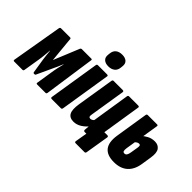

<svg xmlns="http://www.w3.org/2000/svg" viewBox="-114 -1137 1686 1686"><g transform="rotate(45 729.0 -294.0)"><path d="M7 0Q-5 0 -3 -13L78 -485Q81 -497 92 -497H204Q214 -497 215 -488L238 -249L336 -488Q340 -497 350 -497H468Q479 -497 477 -485L409 -13Q407 0 396 0H292Q280 0 282 -12L305 -159Q310 -194 317.5 -227.5Q325 -261 332 -289H330Q320 -263 308.5 -238.5Q297 -214 286 -190L225 -58Q223 -52 219.5 -49.5Q216 -47 208 -47Q201 -47 198.5 -49.5Q196 -52 195 -58L174 -190Q171 -212 168 -238.5Q165 -265 163 -289H161Q159 -262 156 -228.5Q153 -195 147 -160L123 -13Q121 0 110 0Z M474 0Q459 0 461 -14L536 -484Q538 -497 550 -497H663Q669 -497 673.5 -494Q678 -491 676 -484L601 -14Q599 0 587 0ZM621 -554Q584 -554 564 -572.5Q544 -591 548 -625L550 -644Q554 -679 576.5 -696.5Q599 -714 636 -714Q673 -714 693 -696Q713 -678 709 -644L707 -625Q704 -591 681 -572.5Q658 -554 621 -554Z M897 126Q882 126 884 112L903 0H892L1005 -121H1043Q1057 -121 1056 -107L1020 112Q1018 126 1006 126ZM748 6Q700 6 681.5 -27.5Q663 -61 675 -137L731 -484Q733 -497 745 -497H858Q872 -497 871 -484L818 -154Q814 -133 818.5 -125Q823 -117 835 -117Q844 -117 854.5 -123Q865 -129 875 -141L889 -79Q857 -38 821.5 -16Q786 6 748 6ZM883 0Q869 0 869 -14Q870 -29 872 -52.5Q874 -76 876 -94L867 -128L923 -484Q925 -497 937 -497H1050Q1065 -497 1063 -484L1007 -130Q1002 -97 997.5 -67Q993 -37 991 -14Q990 0 977 0Z M1250 6Q1164 6 1128 -40.5Q1092 -87 1107 -181L1155 -484Q1157 -497 1169 -497H1285Q1297 -497 1295 -484L1243 -159Q1240 -136 1243.5 -124.5Q1247 -113 1263 -113Q1289 -113 1296 -159L1308 -232Q1311 -251 1307.5 -258.5Q1304 -266 1293 -266Q1281 -266 1269.5 -258Q1258 -250 1247 -240L1259 -328Q1277 -345 1307.5 -361.5Q1338 -378 1377 -378Q1419 -378 1440.5 -348.5Q1462 -319 1451 -251L1437 -161Q1425 -79 1377.5 -36.5Q1330 6 1250 6Z"/></g></svg>

Font: Sofia Sans Extra Condensed Black
Style: Italic
Weight: 900
Italic angle: -9°
Version: Version 4.100